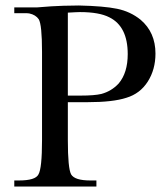

<svg xmlns="http://www.w3.org/2000/svg" viewBox="-20 -679 594 699"><path d="M227 -169Q227 -66 239 -44Q252 -22 309 -22H331V0H32V-22H49Q109 -22 120 -44Q133 -66 133 -169V-490Q133 -589 121 -609Q110 -625 87 -630Q82 -631 72 -631H32V-652H114Q172 -657 210 -658Q248 -659 267 -659Q358 -657 406.5 -647Q455 -637 492 -607Q546 -561 546 -484Q546 -426 518 -382Q490 -338 440 -323Q391 -307 299 -307H227ZM274 -331Q324 -331 349 -337Q386 -347 412 -375Q445 -414 445 -482Q445 -583 378 -616Q341 -635 271 -635Q267 -635 255.5 -634.5Q244 -634 227 -633V-331Z"/></svg>

Font: New Athena Unicode
Style: Regular
Weight: 400
Designer: J. Rusten 1997; rev. by R. Hancock 2001, 2002, rev. by D. Mastronarde 2002-2021
Foundry: GreekKeys New Athena Unicode
Version: Version 5.008